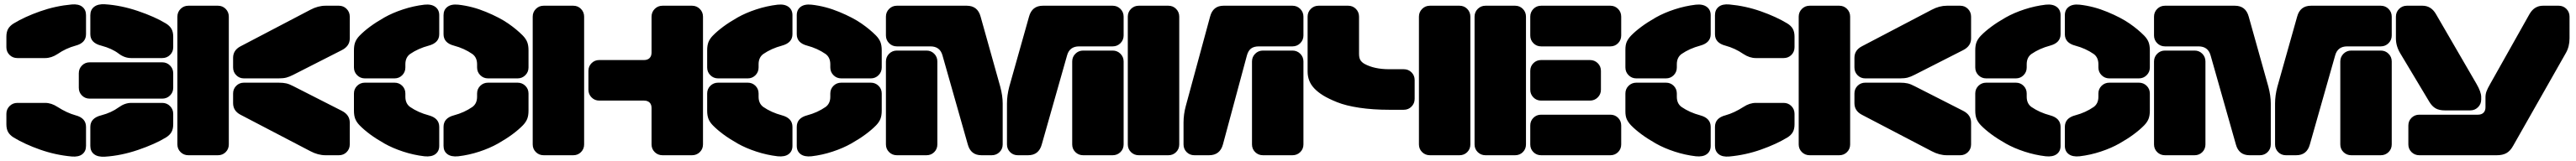

<svg xmlns="http://www.w3.org/2000/svg" viewBox="-20 -727 12032 754"><path d="M453.1 -513.2Q401.9 -525.9 401.9 -566.9V-655.8Q401.9 -681.2 419.7 -695.1Q437.5 -709 470.2 -707Q545.9 -702.1 624.8 -675.3Q703.6 -648.4 754.9 -617.2Q772.5 -606.4 780.8 -592Q789.1 -577.6 789.1 -555.2V-505.9Q789.1 -484.4 774.2 -469.7Q759.3 -455.1 737.8 -455.1H592.8Q561.5 -455.1 534.2 -476.1Q502.9 -500 453.1 -513.2ZM333 -513.2Q288.1 -501 249 -474.1Q220.2 -455.1 190.9 -455.1H61Q39.6 -455.1 24.7 -469.7Q9.8 -484.4 9.8 -505.9V-555.2Q9.8 -577.6 18.1 -592Q26.4 -606.4 43.9 -617.2Q95.2 -648.4 167 -673.8Q238.8 -699.2 314.9 -706.1Q347.2 -709 364.5 -695.1Q381.8 -681.2 381.8 -655.8V-566.9Q381.8 -525.9 333 -513.2ZM398.9 -435.1H737.8Q759.3 -435.1 774.2 -420.2Q789.1 -405.3 789.1 -383.8V-315.9Q789.1 -294.4 774.2 -279.8Q759.3 -265.1 737.8 -265.1H398.9Q377.4 -265.1 362.8 -279.8Q348.1 -294.4 348.1 -315.9V-383.8Q348.1 -405.3 362.8 -420.2Q377.4 -435.1 398.9 -435.1ZM333 -187Q381.8 -174.3 381.8 -132.8V-43.9Q381.8 -18.6 364.5 -4.9Q347.2 8.8 314.9 5.9Q238.8 -1 167 -26.4Q95.2 -51.8 43.9 -83Q26.4 -93.8 18.1 -108.2Q9.8 -122.6 9.8 -145V-193.8Q9.8 -215.3 24.7 -230.2Q39.6 -245.1 61 -245.1H190.9Q220.2 -245.1 249 -226.1Q292.5 -198.2 333 -187ZM453.1 -187Q500 -199.2 534.2 -224.1Q563 -245.1 592.8 -245.1H737.8Q759.3 -245.1 774.2 -230.2Q789.1 -215.3 789.1 -193.8V-145Q789.1 -122.6 780.8 -108.2Q772.5 -93.8 754.9 -83Q703.6 -51.8 624.8 -24.9Q545.9 2 470.2 6.8Q437 8.8 419.4 -4.9Q401.9 -18.6 401.9 -43.9V-132.8Q401.9 -174.3 453.1 -187Z M1048.8 -648.9V-50.8Q1048.8 -29.3 1034.2 -14.6Q1019.5 0 998 0H859.9Q838.4 0 823.5 -14.6Q808.6 -29.3 808.6 -50.8V-648.9Q808.6 -670.4 823.5 -685.3Q838.4 -700.2 859.9 -700.2H998Q1019.5 -700.2 1034.2 -685.3Q1048.8 -670.4 1048.8 -648.9ZM1068.8 -411.1V-456.1Q1068.8 -491.7 1103 -509.8L1429.7 -681.2Q1465.3 -700.2 1501 -700.2H1563Q1584.5 -700.2 1599.1 -685.3Q1613.8 -670.4 1613.8 -648.9V-546.9Q1613.8 -511.2 1576.7 -492.2L1350.6 -377Q1331.5 -367.2 1317.1 -363.5Q1302.7 -359.9 1280.8 -359.9H1119.6Q1098.1 -359.9 1083.5 -374.8Q1068.8 -389.6 1068.8 -411.1ZM1068.8 -244.1V-289.1Q1068.8 -310.5 1083.5 -325.2Q1098.1 -339.8 1119.6 -339.8H1280.8Q1303.2 -339.8 1317.6 -336.4Q1332 -333 1350.6 -323.2L1576.7 -208Q1613.8 -189 1613.8 -152.8V-50.8Q1613.8 -29.3 1599.1 -14.6Q1584.5 0 1563 0H1501Q1465.3 0 1429.7 -19L1103 -189.9Q1068.8 -208 1068.8 -244.1Z M1873.5 -425.8V-411.1Q1873.5 -389.6 1858.9 -374.8Q1844.2 -359.9 1822.8 -359.9H1684.6Q1663.1 -359.9 1648.2 -374.8Q1633.3 -389.6 1633.3 -411.1V-491.2Q1633.3 -514.6 1639.4 -530Q1645.5 -545.4 1659.7 -560.1Q1680.2 -581.1 1708.7 -602.3Q1737.3 -623.5 1775.6 -645.3Q1814 -667 1863 -683.1Q1912.1 -699.2 1962.4 -705.1Q1995.1 -708.5 2013.4 -694.8Q2031.7 -681.2 2031.7 -655.8V-566.9Q2031.7 -526.4 1982.4 -513.2Q1933.1 -500 1895.5 -474.1Q1873.5 -458 1873.5 -425.8ZM2208.5 -411.1V-425.8Q2208.5 -458 2186.5 -474.1Q2148.4 -500.5 2100.6 -513.2Q2051.8 -525.9 2051.8 -566.9V-655.8Q2051.8 -681.2 2069.8 -694.8Q2087.9 -708.5 2120.6 -705.1Q2186.5 -697.8 2250.5 -671.1Q2314.5 -644.5 2354 -616.9Q2393.6 -589.4 2422.4 -560.1Q2436.5 -545.4 2442.6 -530Q2448.7 -514.6 2448.7 -491.2V-411.1Q2448.7 -389.6 2433.8 -374.8Q2418.9 -359.9 2397.5 -359.9H2259.8Q2238.3 -359.9 2223.4 -374.8Q2208.5 -389.6 2208.5 -411.1ZM1873.5 -289.1V-273.9Q1873.5 -242.2 1895.5 -226.1Q1933.1 -200.2 1982.4 -187Q2031.7 -173.8 2031.7 -132.8V-43.9Q2031.7 -18.6 2013.7 -5.1Q1995.6 8.3 1962.4 4.9Q1912.1 -1 1863 -17.1Q1814 -33.2 1775.6 -54.9Q1737.3 -76.7 1708.7 -97.9Q1680.2 -119.1 1659.7 -140.1Q1645.5 -154.8 1639.4 -170.2Q1633.3 -185.5 1633.3 -209V-289.1Q1633.3 -310.5 1648.2 -325.2Q1663.1 -339.8 1684.6 -339.8H1822.8Q1844.2 -339.8 1858.9 -325.2Q1873.5 -310.5 1873.5 -289.1ZM2208.5 -273.9V-289.1Q2208.5 -310.5 2223.4 -325.2Q2238.3 -339.8 2259.8 -339.8H2397.5Q2418.9 -339.8 2433.8 -325.2Q2448.7 -310.5 2448.7 -289.1V-209Q2448.7 -185.5 2442.6 -170.2Q2436.5 -154.8 2422.4 -140.1Q2401.9 -119.1 2373.3 -97.9Q2344.7 -76.7 2306.4 -54.9Q2268.1 -33.2 2219.5 -17.1Q2170.9 -1 2120.6 4.9Q2087.9 8.3 2069.8 -5.1Q2051.8 -18.6 2051.8 -43.9V-132.8Q2051.8 -174.3 2100.6 -187Q2148.4 -199.7 2186.5 -226.1Q2208.5 -242.2 2208.5 -273.9Z M2708.5 -648.9V-50.8Q2708.5 -29.3 2693.8 -14.6Q2679.2 0 2657.7 0H2519.5Q2498 0 2483.2 -14.6Q2468.3 -29.3 2468.3 -50.8V-648.9Q2468.3 -670.4 2483.2 -685.3Q2498 -700.2 2519.5 -700.2H2657.7Q2679.2 -700.2 2693.8 -685.3Q2708.5 -670.4 2708.5 -648.9ZM2779.3 -445.8H2988.3Q3004.9 -445.8 3014.2 -455.1Q3023.4 -464.4 3023.4 -481V-648.9Q3023.4 -670.4 3038.3 -685.3Q3053.2 -700.2 3074.7 -700.2H3212.4Q3233.9 -700.2 3248.8 -685.3Q3263.7 -670.4 3263.7 -648.9V-50.8Q3263.7 -29.3 3248.8 -14.6Q3233.9 0 3212.4 0H3074.7Q3053.2 0 3038.3 -14.6Q3023.4 -29.3 3023.4 -50.8V-221.2Q3023.4 -237.8 3014.2 -246.8Q3004.9 -255.9 2988.3 -255.9H2779.3Q2757.8 -255.9 2743.2 -270.8Q2728.5 -285.6 2728.5 -307.1V-395Q2728.5 -416.5 2743.2 -431.2Q2757.8 -445.8 2779.3 -445.8Z M3523.4 -425.8V-411.1Q3523.4 -389.6 3508.8 -374.8Q3494.1 -359.9 3472.7 -359.9H3334.5Q3313 -359.9 3298.1 -374.8Q3283.2 -389.6 3283.2 -411.1V-491.2Q3283.2 -514.6 3289.3 -530Q3295.4 -545.4 3309.6 -560.1Q3330.1 -581.1 3358.6 -602.3Q3387.2 -623.5 3425.5 -645.3Q3463.9 -667 3512.9 -683.1Q3562 -699.2 3612.3 -705.1Q3645 -708.5 3663.3 -694.8Q3681.6 -681.2 3681.6 -655.8V-566.9Q3681.6 -526.4 3632.3 -513.2Q3583 -500 3545.4 -474.1Q3523.4 -458 3523.4 -425.8ZM3858.4 -411.1V-425.8Q3858.4 -458 3836.4 -474.1Q3798.3 -500.5 3750.5 -513.2Q3701.7 -525.9 3701.7 -566.9V-655.8Q3701.7 -681.2 3719.7 -694.8Q3737.8 -708.5 3770.5 -705.1Q3836.4 -697.8 3900.4 -671.1Q3964.4 -644.5 4003.9 -616.9Q4043.5 -589.4 4072.3 -560.1Q4086.4 -545.4 4092.5 -530Q4098.6 -514.6 4098.6 -491.2V-411.1Q4098.6 -389.6 4083.7 -374.8Q4068.8 -359.9 4047.4 -359.9H3909.7Q3888.2 -359.9 3873.3 -374.8Q3858.4 -389.6 3858.4 -411.1ZM3523.4 -289.1V-273.9Q3523.4 -242.2 3545.4 -226.1Q3583 -200.2 3632.3 -187Q3681.6 -173.8 3681.6 -132.8V-43.9Q3681.6 -18.6 3663.6 -5.1Q3645.5 8.3 3612.3 4.9Q3562 -1 3512.9 -17.1Q3463.9 -33.2 3425.5 -54.9Q3387.2 -76.7 3358.6 -97.9Q3330.1 -119.1 3309.6 -140.1Q3295.4 -154.8 3289.3 -170.2Q3283.2 -185.5 3283.2 -209V-289.1Q3283.2 -310.5 3298.1 -325.2Q3313 -339.8 3334.5 -339.8H3472.7Q3494.1 -339.8 3508.8 -325.2Q3523.4 -310.5 3523.4 -289.1ZM3858.4 -273.9V-289.1Q3858.4 -310.5 3873.3 -325.2Q3888.2 -339.8 3909.7 -339.8H4047.4Q4068.8 -339.8 4083.7 -325.2Q4098.6 -310.5 4098.6 -289.1V-209Q4098.6 -185.5 4092.5 -170.2Q4086.4 -154.8 4072.3 -140.1Q4051.8 -119.1 4023.2 -97.9Q3994.6 -76.7 3956.3 -54.9Q3918 -33.2 3869.4 -17.1Q3820.8 -1 3770.5 4.9Q3737.8 8.3 3719.7 -5.1Q3701.7 -18.6 3701.7 -43.9V-132.8Q3701.7 -174.3 3750.5 -187Q3798.3 -199.7 3836.4 -226.1Q3858.4 -242.2 3858.4 -273.9Z M4169.4 -700.2H4495.6Q4546.9 -700.2 4560.5 -648.9L4652.3 -320.8Q4663.6 -278.3 4663.6 -242.2V-50.8Q4663.6 -29.3 4648.7 -14.6Q4633.8 0 4612.3 0H4564.5Q4514.2 0 4500.5 -50.8L4382.3 -467.8Q4370.6 -509.8 4326.2 -509.8H4169.4Q4147.9 -509.8 4133.1 -524.7Q4118.2 -539.6 4118.2 -561V-648.9Q4118.2 -670.4 4133.1 -685.3Q4147.9 -700.2 4169.4 -700.2ZM4851.6 -700.2H5177.2Q5198.7 -700.2 5213.6 -685.3Q5228.5 -670.4 5228.5 -648.9V-561Q5228.5 -539.6 5213.6 -524.7Q5198.7 -509.8 5177.2 -509.8H5020.5Q4976.1 -509.8 4964.4 -467.8L4846.2 -50.8Q4832.5 0 4782.2 0H4734.4Q4712.9 0 4698.2 -14.6Q4683.6 -29.3 4683.6 -50.8V-242.2Q4683.6 -280.3 4694.3 -320.8L4786.6 -648.9Q4800.3 -700.2 4851.6 -700.2ZM4358.4 -439V-50.8Q4358.4 -29.3 4343.8 -14.6Q4329.1 0 4307.6 0H4169.4Q4147.9 0 4133.1 -14.6Q4118.2 -29.3 4118.2 -50.8V-439Q4118.2 -460.4 4133.1 -475.3Q4147.9 -490.2 4169.4 -490.2H4307.6Q4329.1 -490.2 4343.8 -475.3Q4358.4 -460.4 4358.4 -439ZM4988.3 -50.8V-439Q4988.3 -460.4 5003.2 -475.3Q5018.1 -490.2 5039.6 -490.2H5177.2Q5198.7 -490.2 5213.6 -475.3Q5228.5 -460.4 5228.5 -439V-50.8Q5228.5 -29.3 5213.6 -14.6Q5198.7 0 5177.2 0H5039.6Q5018.1 0 5003.2 -14.6Q4988.3 -29.3 4988.3 -50.8Z M5437.5 0H5299.3Q5277.8 0 5262.9 -14.6Q5248 -29.3 5248 -50.8V-648.9Q5248 -670.4 5262.9 -685.3Q5277.8 -700.2 5299.3 -700.2H5437.5Q5459 -700.2 5473.6 -685.3Q5488.3 -670.4 5488.3 -648.9V-50.8Q5488.3 -29.3 5473.6 -14.6Q5459 0 5437.5 0ZM5695.3 -700.2H6017.1Q6038.6 -700.2 6053.5 -685.3Q6068.4 -670.4 6068.4 -648.9V-561Q6068.4 -539.6 6053.5 -524.7Q6038.6 -509.8 6017.1 -509.8H5860.4Q5836.4 -509.8 5823.2 -499.3Q5810.1 -488.8 5804.2 -466.8L5692.4 -50.8Q5678.7 0 5627.4 0H5559.1Q5537.6 0 5522.9 -14.6Q5508.3 -29.3 5508.3 -50.8V-152.8Q5508.3 -191.9 5519 -231L5632.3 -648.9Q5645.5 -700.2 5695.3 -700.2ZM5828.1 -50.8V-439Q5828.1 -460.4 5843 -475.3Q5857.9 -490.2 5879.4 -490.2H6017.1Q6038.6 -490.2 6053.5 -475.3Q6068.4 -460.4 6068.4 -439V-50.8Q6068.4 -29.3 6053.5 -14.6Q6038.6 0 6017.1 0H5879.4Q5857.9 0 5843 -14.6Q5828.1 -29.3 5828.1 -50.8Z M6469.2 -402.8H6537.1Q6558.6 -402.8 6573.2 -388.2Q6587.9 -373.5 6587.9 -352.1V-264.2Q6587.9 -242.7 6573.2 -227.8Q6558.6 -212.9 6537.1 -212.9H6469.2Q6392.6 -212.9 6329.6 -222.4Q6266.6 -231.9 6226.1 -248.3Q6185.5 -264.6 6160.6 -280Q6135.7 -295.4 6119.1 -313Q6087.9 -345.7 6087.9 -392.1V-648.9Q6087.9 -670.4 6102.8 -685.3Q6117.7 -700.2 6139.2 -700.2H6277.3Q6298.8 -700.2 6313.5 -685.3Q6328.1 -670.4 6328.1 -648.9V-475.1Q6328.1 -456.5 6334 -446.3Q6339.8 -436 6353 -428.2Q6398.9 -402.8 6469.2 -402.8ZM6607.9 -50.8V-648.9Q6607.9 -670.4 6622.8 -685.3Q6637.7 -700.2 6659.2 -700.2H6797.4Q6818.8 -700.2 6833.5 -685.3Q6848.1 -670.4 6848.1 -648.9V-50.8Q6848.1 -29.3 6833.5 -14.6Q6818.8 0 6797.4 0H6659.2Q6637.7 0 6622.8 -14.6Q6607.9 -29.3 6607.9 -50.8Z M7057.1 0H6918.9Q6897.5 0 6882.6 -14.6Q6867.7 -29.3 6867.7 -50.8V-648.9Q6867.7 -670.4 6882.6 -685.3Q6897.5 -700.2 6918.9 -700.2H7057.1Q7078.6 -700.2 7093.3 -685.3Q7107.9 -670.4 7107.9 -648.9V-50.8Q7107.9 -29.3 7093.3 -14.6Q7078.6 0 7057.1 0ZM7502 -509.8H7178.7Q7157.2 -509.8 7142.6 -524.7Q7127.9 -539.6 7127.9 -561V-648.9Q7127.9 -670.4 7142.6 -685.3Q7157.2 -700.2 7178.7 -700.2H7502Q7523.4 -700.2 7538.1 -685.3Q7552.7 -670.4 7552.7 -648.9V-561Q7552.7 -539.6 7538.1 -524.7Q7523.4 -509.8 7502 -509.8ZM7406.7 -255.9H7178.7Q7157.2 -255.9 7142.6 -270.8Q7127.9 -285.6 7127.9 -307.1V-395Q7127.9 -416.5 7142.6 -431.2Q7157.2 -445.8 7178.7 -445.8H7406.7Q7428.2 -445.8 7443.1 -431.2Q7458 -416.5 7458 -395V-307.1Q7458 -285.6 7443.1 -270.8Q7428.2 -255.9 7406.7 -255.9ZM7502 0H7178.7Q7157.2 0 7142.6 -14.6Q7127.9 -29.3 7127.9 -50.8V-139.2Q7127.9 -160.6 7142.6 -175.3Q7157.2 -189.9 7178.7 -189.9H7502Q7523.4 -189.9 7538.1 -175.3Q7552.7 -160.6 7552.7 -139.2V-50.8Q7552.7 -29.3 7538.1 -14.6Q7523.4 0 7502 0Z M8039.6 -513.2Q7990.7 -525.9 7990.7 -566.9V-655.8Q7990.7 -681.2 8008.1 -695.1Q8025.4 -709 8057.6 -706.1Q8133.8 -699.2 8205.6 -673.8Q8277.3 -648.4 8328.6 -617.2Q8346.2 -606.4 8354.2 -592Q8362.3 -577.6 8362.3 -555.2V-505.9Q8362.3 -484.4 8347.7 -469.7Q8333 -455.1 8311.5 -455.1H8181.6Q8152.3 -455.1 8123.5 -474.1Q8084.5 -501 8039.6 -513.2ZM7812.5 -425.8V-411.1Q7812.5 -389.6 7797.9 -374.8Q7783.2 -359.9 7761.7 -359.9H7623.5Q7602.1 -359.9 7587.2 -374.8Q7572.3 -389.6 7572.3 -411.1V-495.1Q7572.3 -516.6 7578.4 -530.8Q7584.5 -544.9 7598.6 -560.1Q7619.1 -581.1 7647.7 -602.3Q7676.3 -623.5 7714.6 -645.3Q7752.9 -667 7802 -683.1Q7851.1 -699.2 7901.4 -705.1Q7934.1 -708.5 7952.4 -694.8Q7970.7 -681.2 7970.7 -655.8V-566.9Q7970.7 -526.4 7921.4 -513.2Q7872.1 -500 7834.5 -474.1Q7812.5 -458 7812.5 -425.8ZM7812.5 -289.1V-273.9Q7812.5 -242.2 7834.5 -226.1Q7872.1 -200.2 7921.4 -187Q7970.7 -173.8 7970.7 -132.8V-43.9Q7970.7 -18.6 7952.6 -5.1Q7934.6 8.3 7901.4 4.9Q7851.1 -1 7802 -17.1Q7752.9 -33.2 7714.6 -54.9Q7676.3 -76.7 7647.7 -97.9Q7619.1 -119.1 7598.6 -140.1Q7584.5 -155.3 7578.4 -169.4Q7572.3 -183.6 7572.3 -205.1V-289.1Q7572.3 -310.5 7587.2 -325.2Q7602.1 -339.8 7623.5 -339.8H7761.7Q7783.2 -339.8 7797.9 -325.2Q7812.5 -310.5 7812.5 -289.1ZM8039.6 -187Q8080.1 -198.2 8123.5 -226.1Q8152.3 -245.1 8181.6 -245.1H8311.5Q8333 -245.1 8347.7 -230.2Q8362.3 -215.3 8362.3 -193.8V-145Q8362.3 -122.6 8354.2 -108.2Q8346.2 -93.8 8328.6 -83Q8277.3 -51.8 8205.6 -26.4Q8133.8 -1 8057.6 5.9Q8025.4 8.8 8008.1 -4.9Q7990.7 -18.6 7990.7 -43.9V-132.8Q7990.7 -174.3 8039.6 -187Z M8622.1 -648.9V-50.8Q8622.1 -29.3 8607.4 -14.6Q8592.8 0 8571.3 0H8433.1Q8411.6 0 8396.7 -14.6Q8381.8 -29.3 8381.8 -50.8V-648.9Q8381.8 -670.4 8396.7 -685.3Q8411.6 -700.2 8433.1 -700.2H8571.3Q8592.8 -700.2 8607.4 -685.3Q8622.1 -670.4 8622.1 -648.9ZM8642.1 -411.1V-456.1Q8642.1 -491.7 8676.3 -509.8L9002.9 -681.2Q9038.6 -700.2 9074.2 -700.2H9136.2Q9157.7 -700.2 9172.4 -685.3Q9187 -670.4 9187 -648.9V-546.9Q9187 -511.2 9149.9 -492.2L8923.8 -377Q8904.8 -367.2 8890.4 -363.5Q8876 -359.9 8854 -359.9H8692.9Q8671.4 -359.9 8656.7 -374.8Q8642.1 -389.6 8642.1 -411.1ZM8642.1 -244.1V-289.1Q8642.1 -310.5 8656.7 -325.2Q8671.4 -339.8 8692.9 -339.8H8854Q8876.5 -339.8 8890.9 -336.4Q8905.3 -333 8923.8 -323.2L9149.9 -208Q9187 -189 9187 -152.8V-50.8Q9187 -29.3 9172.4 -14.6Q9157.7 0 9136.2 0H9074.2Q9038.6 0 9002.9 -19L8676.3 -189.9Q8642.1 -208 8642.1 -244.1Z M9446.8 -425.8V-411.1Q9446.8 -389.6 9432.1 -374.8Q9417.5 -359.9 9396 -359.9H9257.8Q9236.3 -359.9 9221.4 -374.8Q9206.5 -389.6 9206.5 -411.1V-491.2Q9206.5 -514.6 9212.6 -530Q9218.8 -545.4 9232.9 -560.1Q9253.4 -581.1 9282 -602.3Q9310.5 -623.5 9348.9 -645.3Q9387.2 -667 9436.3 -683.1Q9485.4 -699.2 9535.6 -705.1Q9568.4 -708.5 9586.7 -694.8Q9605 -681.2 9605 -655.8V-566.9Q9605 -526.4 9555.7 -513.2Q9506.3 -500 9468.8 -474.1Q9446.8 -458 9446.8 -425.8ZM9781.7 -411.1V-425.8Q9781.7 -458 9759.8 -474.1Q9721.7 -500.5 9673.8 -513.2Q9625 -525.9 9625 -566.9V-655.8Q9625 -681.2 9643.1 -694.8Q9661.1 -708.5 9693.8 -705.1Q9759.8 -697.8 9823.7 -671.1Q9887.7 -644.5 9927.2 -616.9Q9966.8 -589.4 9995.6 -560.1Q10009.8 -545.4 10015.9 -530Q10022 -514.6 10022 -491.2V-411.1Q10022 -389.6 10007.1 -374.8Q9992.2 -359.9 9970.7 -359.9H9833Q9811.5 -359.9 9796.6 -374.8Q9781.7 -389.6 9781.7 -411.1ZM9446.8 -289.1V-273.9Q9446.8 -242.2 9468.8 -226.1Q9506.3 -200.2 9555.7 -187Q9605 -173.8 9605 -132.8V-43.9Q9605 -18.6 9586.9 -5.1Q9568.8 8.3 9535.6 4.9Q9485.4 -1 9436.3 -17.1Q9387.2 -33.2 9348.9 -54.9Q9310.5 -76.7 9282 -97.9Q9253.4 -119.1 9232.9 -140.1Q9218.8 -154.8 9212.6 -170.2Q9206.5 -185.5 9206.5 -209V-289.1Q9206.5 -310.5 9221.4 -325.2Q9236.3 -339.8 9257.8 -339.8H9396Q9417.5 -339.8 9432.1 -325.2Q9446.8 -310.5 9446.8 -289.1ZM9781.7 -273.9V-289.1Q9781.7 -310.5 9796.6 -325.2Q9811.5 -339.8 9833 -339.8H9970.7Q9992.2 -339.8 10007.1 -325.2Q10022 -310.5 10022 -289.1V-209Q10022 -185.5 10015.9 -170.2Q10009.8 -154.8 9995.6 -140.1Q9975.1 -119.1 9946.5 -97.9Q9918 -76.7 9879.6 -54.9Q9841.3 -33.2 9792.7 -17.1Q9744.1 -1 9693.8 4.9Q9661.1 8.3 9643.1 -5.1Q9625 -18.6 9625 -43.9V-132.8Q9625 -174.3 9673.8 -187Q9721.7 -199.7 9759.8 -226.1Q9781.7 -242.2 9781.7 -273.9Z M10092.8 -700.2H10418.9Q10470.2 -700.2 10483.9 -648.9L10575.7 -320.8Q10586.9 -278.3 10586.9 -242.2V-50.8Q10586.9 -29.3 10572 -14.6Q10557.1 0 10535.6 0H10487.8Q10437.5 0 10423.8 -50.8L10305.7 -467.8Q10293.9 -509.8 10249.5 -509.8H10092.8Q10071.3 -509.8 10056.4 -524.7Q10041.5 -539.6 10041.5 -561V-648.9Q10041.5 -670.4 10056.4 -685.3Q10071.3 -700.2 10092.8 -700.2ZM10774.9 -700.2H11100.6Q11122.1 -700.2 11137 -685.3Q11151.9 -670.4 11151.9 -648.9V-561Q11151.9 -539.6 11137 -524.7Q11122.1 -509.8 11100.6 -509.8H10943.8Q10899.4 -509.8 10887.7 -467.8L10769.5 -50.8Q10755.9 0 10705.6 0H10657.7Q10636.2 0 10621.6 -14.6Q10606.9 -29.3 10606.9 -50.8V-242.2Q10606.9 -280.3 10617.7 -320.8L10710 -648.9Q10723.6 -700.2 10774.9 -700.2ZM10281.7 -439V-50.8Q10281.7 -29.3 10267.1 -14.6Q10252.4 0 10231 0H10092.8Q10071.3 0 10056.4 -14.6Q10041.5 -29.3 10041.5 -50.8V-439Q10041.5 -460.4 10056.4 -475.3Q10071.3 -490.2 10092.8 -490.2H10231Q10252.4 -490.2 10267.1 -475.3Q10281.7 -460.4 10281.7 -439ZM10911.6 -50.8V-439Q10911.6 -460.4 10926.5 -475.3Q10941.4 -490.2 10962.9 -490.2H11100.6Q11122.1 -490.2 11137 -475.3Q11151.9 -460.4 11151.9 -439V-50.8Q11151.9 -29.3 11137 -14.6Q11122.1 0 11100.6 0H10962.9Q10941.4 0 10926.5 -14.6Q10911.6 -29.3 10911.6 -50.8Z M11518.6 -210H11400.4Q11373.5 -210 11356.9 -219.5Q11340.3 -229 11327.6 -250L11192.4 -476.1Q11171.4 -510.3 11171.4 -546.9V-648.9Q11171.4 -670.4 11186.3 -685.3Q11201.2 -700.2 11222.7 -700.2H11295.4Q11335.9 -700.2 11358.4 -661.1L11547.9 -334Q11569.8 -295.9 11569.8 -272.9V-261.2Q11569.8 -239.7 11554.9 -224.9Q11540 -210 11518.6 -210ZM11964.8 -478 11718.8 -43.9Q11705.6 -20 11687.7 -10Q11669.9 0 11642.6 0H11280.8Q11259.3 0 11244.4 -14.6Q11229.5 -29.3 11229.5 -50.8V-139.2Q11229.5 -160.6 11244.4 -175.3Q11259.3 -189.9 11280.8 -189.9H11554.7Q11571.3 -189.9 11580.6 -199.2Q11589.8 -208.5 11589.8 -225.1V-271Q11589.8 -286.1 11594.5 -299.1Q11599.1 -312 11611.8 -334L11795.4 -661.1Q11817.9 -700.2 11858.4 -700.2H11931.6Q11953.1 -700.2 11967.8 -685.3Q11982.4 -670.4 11982.4 -648.9V-547.9Q11982.4 -508.3 11964.8 -478Z"/></svg>

Font: Nastup Soft
Style: Regular
Weight: 400
Designer: Maksym Kobuzan
Foundry: Zakznak
Version: Version 1.020;hotconv 1.0.109;makeotfexe 2.5.65596